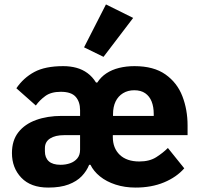

<svg xmlns="http://www.w3.org/2000/svg" viewBox="-20 -836 904 868"><path d="M342 -225H270Q230 -225 206.5 -210Q183 -195 183 -166V-152Q183 -123 200.5 -107Q218 -91 254 -91Q277 -91 297 -98Q317 -105 329.5 -120Q342 -135 342 -159ZM491 -312H675V-321Q675 -353 665.5 -377Q656 -401 636.5 -414.5Q617 -428 587 -428Q558 -428 536 -414.5Q514 -401 502.5 -377Q491 -353 491 -320ZM610 -106Q656 -106 686.5 -125.5Q717 -145 739 -167L813 -75Q778 -35 721.5 -11.5Q665 12 593 12Q544 12 502.5 -1.5Q461 -15 432 -38.5Q403 -62 389 -91H383Q372 -63 349.5 -39.5Q327 -16 290 -2Q253 12 198 12Q119 12 76.5 -32.5Q34 -77 34 -144Q34 -201 63 -238Q92 -275 143 -293.5Q194 -312 259 -312H342V-338Q342 -376 322 -398.5Q302 -421 255 -421Q211 -421 185 -402Q159 -383 142 -359L54 -437Q86 -484 135 -510.5Q184 -537 266 -537Q298 -537 325.5 -529.5Q353 -522 375.5 -505.5Q398 -489 414 -463H420Q436 -488 461 -504.5Q486 -521 518.5 -529Q551 -537 588 -537Q675 -537 728 -499.5Q781 -462 804.5 -401Q828 -340 828 -269V-225H490V-217Q490 -166 521.5 -136Q553 -106 610 -106ZM582 -755 448 -579 360 -622 459 -816Z"/></svg>

Font: IBM Plex Sans
Style: Regular
Weight: 400
Designer: Mike Abbink, Paul van der Laan, Pieter van Rosmalen
Foundry: Bold Monday
Version: Version 3.201